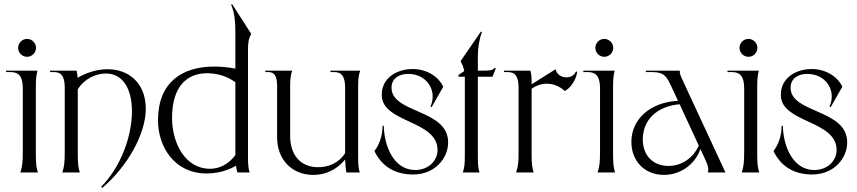

<svg xmlns="http://www.w3.org/2000/svg" viewBox="-20 -847 4211 943"><path d="M80 0H166C158 -25 156 -45 156 -95V-416C156 -460 158 -476 164 -500H10V-493H33C74 -493 92 -469 92 -413V-105C92 -50 90 -30 80 0ZM113 -568C137 -568 157 -588 157 -612C157 -636 137 -656 113 -656C89 -656 69 -636 69 -612C69 -588 89 -568 113 -568Z M477 70 482 76C605 -28 696 -189 696 -312C696 -441 611 -507 508 -507C461 -507 410 -493 361 -465C361 -477 359 -490 356 -500H226V-493H246C282 -493 298 -470 298 -416V-105C298 -50 296 -30 286 0H372C364 -25 362 -45 362 -95V-409C393 -457 446 -486 500 -486C583 -486 628 -412 628 -300C628 -172 569 -22 477 70Z M1136 -685V-510C1100 -517 1065 -520 1031 -520C876 -520 756 -444 756 -256C756 -125 838 5 994 5C1048 5 1098 -9 1139 -33C1141 -21 1143 -10 1146 0H1206C1200 -20 1198 -36 1198 -76V-599C1198 -635 1200 -655 1213 -678V-682L1120 -827L1115 -824C1131 -788 1136 -748 1136 -685ZM825 -268C825 -422 898 -484 988 -487C1040 -489 1093 -475 1136 -443V-85C1102 -40 1057 -18 1012 -18C888 -18 825 -146 825 -268Z M1513 12C1573 14 1633 -11 1675 -64C1676 -39 1678 -17 1681 0H1747C1741 -20 1739 -36 1739 -76V-416C1739 -460 1741 -476 1749 -500H1603V-493H1623C1659 -493 1675 -470 1675 -416V-95C1645 -47 1592 -23 1533 -26C1455 -30 1405 -86 1405 -180V-416C1405 -460 1407 -476 1415 -500H1283V-493H1299C1328 -493 1341 -473 1341 -423V-172C1341 -64 1412 9 1513 12Z M2009 10C2118 10 2181 -72 2181 -147C2182 -312 1903 -289 1903 -416C1903 -467 1947 -484 1984 -484C2060 -484 2105 -430 2105 -374C2105 -357 2102 -340 2094 -324L2100 -321L2157 -421C2131 -476 2070 -508 2007 -508C1930 -508 1854 -465 1855 -380C1856 -242 2129 -258 2129 -110C2129 -59 2086 -12 2019 -12C1916 -12 1867 -126 1865 -229H1859C1859 -179 1842 -135 1819 -105C1856 -28 1922 10 2009 10Z M2253 0H2335C2329 -20 2327 -36 2327 -76V-470H2399L2415 -511L2409 -514C2401 -501 2384 -500 2352 -500H2327V-572C2327 -610 2333 -652 2347 -689L2342 -692L2243 -548V-544C2252 -529 2257 -515 2260 -498L2231 -478L2233 -470H2263V-464V-84C2263 -40 2261 -24 2253 0Z M2515 0H2601C2593 -25 2591 -45 2591 -95V-411C2613 -427 2640 -436 2665 -436C2700 -436 2732 -421 2754 -400C2778 -412 2809 -450 2815 -494L2809 -496C2800 -476 2781 -467 2762 -467C2738 -467 2713 -482 2709 -507L2591 -433C2591 -457 2591 -482 2585 -500H2455V-493H2475C2511 -493 2527 -470 2527 -416V-105C2527 -50 2525 -30 2515 0Z M2915 0H3001C2993 -25 2991 -45 2991 -95V-416C2991 -460 2993 -476 2999 -500H2845V-493H2868C2909 -493 2927 -469 2927 -413V-105C2927 -50 2925 -30 2915 0ZM2948 -568C2972 -568 2992 -588 2992 -612C2992 -636 2972 -656 2948 -656C2924 -656 2904 -636 2904 -612C2904 -588 2924 -568 2948 -568Z M3457 0H3543L3329 -461C3320 -481 3318 -488 3319 -500H3152V-493H3184C3242 -493 3255 -470 3276 -425L3310 -352C3175 -345 3081 -263 3081 -150C3081 -55 3147 12 3241 12C3323 12 3394 -40 3420 -115L3444 -63C3459 -31 3461 -19 3457 0ZM3137 -162C3137 -259 3207 -325 3318 -335L3412 -132C3385 -71 3328 -32 3263 -32C3188 -32 3137 -83 3137 -162Z M3623 0H3709C3701 -25 3699 -45 3699 -95V-416C3699 -460 3701 -476 3707 -500H3553V-493H3576C3617 -493 3635 -469 3635 -413V-105C3635 -50 3633 -30 3623 0ZM3656 -568C3680 -568 3700 -588 3700 -612C3700 -636 3680 -656 3656 -656C3632 -656 3612 -636 3612 -612C3612 -588 3632 -568 3656 -568Z M3969 10C4078 10 4141 -72 4141 -147C4142 -312 3863 -289 3863 -416C3863 -467 3907 -484 3944 -484C4020 -484 4065 -430 4065 -374C4065 -357 4062 -340 4054 -324L4060 -321L4117 -421C4091 -476 4030 -508 3967 -508C3890 -508 3814 -465 3815 -380C3816 -242 4089 -258 4089 -110C4089 -59 4046 -12 3979 -12C3876 -12 3827 -126 3825 -229H3819C3819 -179 3802 -135 3779 -105C3816 -28 3882 10 3969 10Z"/></svg>

Font: Sinistre
Style: Regular
Weight: 400
Designer: Jules Durand
Foundry: Collletttivo
Version: Version 69.420;Glyphs 3.2 (3217)